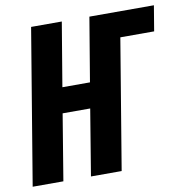

<svg xmlns="http://www.w3.org/2000/svg" viewBox="-93 -774 825 850"><g transform="rotate(-10 320.0 -349.0)"><path d="M102 -698H240L192 -411H316L364 -698H654L635 -584H483L386 0H248L297 -297H173L124 0H-14Z"/></g></svg>

Font: iA Writer Mono V
Style: Regular
Weight: 400
Italic angle: -9.5°
Designer: Mike Abbink, Paul van der Laan, Pieter van Rosmalen
Foundry: Bold Monday
Version: Version 2.000